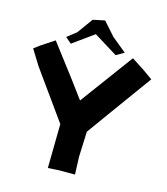

<svg xmlns="http://www.w3.org/2000/svg" viewBox="-138 -975 959 1101"><g transform="rotate(15 341.0 -424.0)"><path d="M157.2 -725.6 192.4 -695.3 317.4 -785.2 458 -698.2 504.9 -725.6 418.9 -795.9 348.6 -875 278.3 -860.4 211.9 -768.6ZM558.6 -707 328.1 -394.5 250 -500 104.5 -691.4 27.3 -640.6 -8.8 -613.3 46.9 -523.4 253.9 -234.4 250 27.3 316.4 23.4H410.2L406.2 -82L412.1 -231.4L490.2 -339.8L691.4 -617.2L636.7 -656.2Z"/></g></svg>

Font: MaokenAssortedSans-Lite
Style: Lite
Weight: 400
Version: Version 1.400